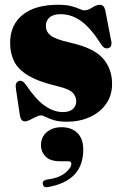

<svg xmlns="http://www.w3.org/2000/svg" viewBox="-20 -499 522 806"><path d="M243.5 -28.5Q271.5 -28.5 285.8 -41.2Q300 -54 300 -73.5Q300 -93.5 285.8 -109.2Q271.5 -125 222 -137Q141.5 -156 98.5 -182Q55.5 -208 39 -242Q22.5 -276 22.5 -318.5Q22.5 -394.5 75 -436.8Q127.5 -479 224 -479Q259 -479 280.5 -473Q302 -467 314.5 -461.2Q327 -455.5 334.5 -455.5Q348.5 -455.5 366.8 -467.2Q385 -479 400 -479Q406.5 -479 412.2 -474.5Q418 -470 421.5 -458L445 -336.5Q454 -304 436.5 -297.5Q419.5 -291 406.5 -310Q361.5 -381 321 -410.2Q280.5 -439.5 235 -439.5Q204 -439.5 188.2 -426Q172.5 -412.5 172.5 -390Q172.5 -366.5 191.8 -350.5Q211 -334.5 274.5 -320Q373 -298 411.8 -254.2Q450.5 -210.5 450.5 -147Q450.5 -98 425.2 -62.5Q400 -27 357 -7.5Q314 12 260.5 12Q227.5 12 206.5 5.5Q185.5 -1 172.8 -7.8Q160 -14.5 152 -14.5Q143 -14.5 130.5 -8.2Q118 -2 105.8 4.2Q93.5 10.5 84.5 10.5Q67.5 10.5 63.5 -14.5L47.5 -121.5Q44.5 -138 47 -146.2Q49.5 -154.5 58 -158.5Q73 -165 88.5 -143.5Q130 -81.5 168 -55Q206 -28.5 243.5 -28.5ZM232.5 178Q190.5 178 171.2 158Q152 138 152 110.5Q152 76.5 176.2 55.8Q200.5 35 238 35Q280 35 304.8 59Q329.5 83 329.5 129.5Q329.5 259.5 183 286Q163.5 290.5 160 275Q156 260 174.5 255.5Q227.5 248.5 253.5 227Q279.5 205.5 279.5 188.5Q279.5 178 266.5 178Z"/></svg>

Font: Fraunces 72pt S000 Black
Style: Regular
Weight: 900
Version: Version 1.000; ttfautohint (v1.8.3)